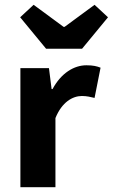

<svg xmlns="http://www.w3.org/2000/svg" viewBox="-20 -780 470 800"><path d="M64 -708 172 -577H322L430 -708L374 -760L249 -668H245L120 -760ZM65 -496V0H211V-288C238 -355 283 -380 321 -380C342 -380 357 -376 374 -372L399 -498C384 -504 368 -508 340 -508C289 -508 235 -476 199 -409H195L184 -496Z"/></svg>

Font: Cambridge Sans Bold
Style: Regular
Weight: 700
Version: Version 2.020;PS 002.020;hotconv 1.0.88;makeotf.lib2.5.64775